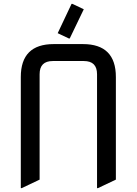

<svg xmlns="http://www.w3.org/2000/svg" viewBox="-20 -966 709 996"><path d="M92.8 9.8H87.9V-566.4Q87.9 -737.3 258.8 -737.3H410.2Q581.1 -737.3 581.1 -566.4V-34.2L488.3 9.8H483.4V-581.1Q483.4 -649.4 415 -649.4H253.9Q185.5 -649.4 185.5 -581.1V-34.2ZM356 -945.8 414.6 -918 341.8 -766.6H336.9L279.3 -793.9L351.1 -945.8Z"/></svg>

Font: Nova Square
Style: Book
Weight: 400
Designer: Wojciech Kalinowski "wmk69" (wmk69@o2.pl)
Foundry: Wojciech Kalinowski "wmk69" (wmk69@o2.pl)
Version: Version 3.1.0; 2021-05-23